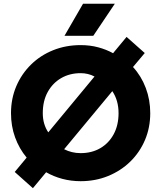

<svg xmlns="http://www.w3.org/2000/svg" viewBox="-20 -957 866 1030"><path d="M156.5 52.5 59 -34.5 123 -111.5Q83 -159.5 61 -220Q39 -280.5 39 -350Q39 -427.5 67.2 -494Q95.5 -560.5 146 -610.2Q196.5 -660 264.8 -687.5Q333 -715 412.5 -715Q463 -715 506.8 -703.2Q550.5 -691.5 586.5 -671.5L659 -759L756.5 -672.5L693.5 -597.5Q738 -549 762 -485.2Q786 -421.5 786 -350Q786 -272.5 757.8 -206Q729.5 -139.5 678.8 -90Q628 -40.5 560 -12.8Q492 15 412.5 15Q361.5 15 314.5 2.5Q267.5 -10 227.5 -33ZM239 -247 487 -546.5Q453 -564.5 412.5 -564.5Q354 -564.5 308.2 -538Q262.5 -511.5 236 -463.5Q209.5 -415.5 209.5 -350Q209.5 -319.5 217.2 -293.5Q225 -267.5 239 -247ZM412.5 -135.5Q472.5 -135.5 518.2 -162.2Q564 -189 590 -237.2Q616 -285.5 616 -350Q616 -418.5 582.5 -468L324 -156.5Q343.5 -146.5 365.8 -141Q388 -135.5 412.5 -135.5ZM326 -765 425.5 -937H596L480.5 -765Z"/></svg>

Font: Geologica
Style: Bold
Weight: 700
Designer: Sindre Bremnes, Frode Helland
Foundry: Monokrom Skriftforlag AS
Version: Version 1.010; ttfautohint (v1.8.4.7-5d5b);gftools[0.9.28]